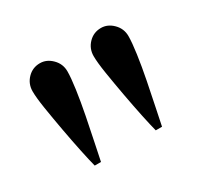

<svg xmlns="http://www.w3.org/2000/svg" viewBox="-72 -819 439 425"><g transform="rotate(-30 147.5 -606.5)"><path d="M78 -478H62Q58 -493 52 -521.5Q46 -550 40 -583Q34 -616 29.5 -644.5Q25 -673 25 -689Q25 -708 38 -721.5Q51 -735 70 -735Q87 -735 100.5 -721.5Q114 -708 114 -689Q114 -673 110 -644.5Q106 -616 99.5 -583Q93 -550 87 -521.5Q81 -493 78 -478ZM234 -478H218Q214 -493 208 -521.5Q202 -550 196 -583Q190 -616 185.5 -644.5Q181 -673 181 -689Q181 -708 194 -721.5Q207 -735 226 -735Q243 -735 256.5 -721.5Q270 -708 270 -689Q270 -673 266 -644.5Q262 -616 255.5 -583Q249 -550 243 -521.5Q237 -493 234 -478Z"/></g></svg>

Font: Gilda Display
Style: Regular
Weight: 400
Designer: Eduardo Rodriguez Tunni
Foundry: Eduardo Rodriguez Tunni
Version: Version 1.002; ttfautohint (v1.8.4.7-5d5b);gftools[0.9.22]